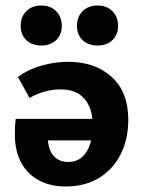

<svg xmlns="http://www.w3.org/2000/svg" viewBox="-20 -662 516 696"><path d="M218 14Q163 14 121.5 -8Q80 -30 57 -72Q34 -114 34 -174Q34 -189 34.5 -202.5Q35 -216 37 -231H153V-171Q153 -123 172.5 -99Q192 -75 227 -75Q258 -75 277.5 -92.5Q297 -110 306.5 -139.5Q316 -169 316 -207Q316 -270 286 -304Q256 -338 200 -338Q171 -338 142 -330Q113 -322 87 -307L45 -383Q75 -405 107 -416.5Q139 -428 170 -433Q201 -438 227 -438Q324 -438 384.5 -383.5Q445 -329 445 -228Q445 -157 417 -102Q389 -47 338 -16.5Q287 14 218 14ZM46 -153V-231H379L363 -153ZM130 -497Q96 -497 75.5 -516.5Q55 -536 55 -568Q55 -601 75.5 -621.5Q96 -642 130 -642Q163 -642 183.5 -621.5Q204 -601 204 -568Q204 -536 183.5 -516.5Q163 -497 130 -497ZM334 -497Q300 -497 279.5 -516.5Q259 -536 259 -568Q259 -601 279.5 -621.5Q300 -642 334 -642Q367 -642 387.5 -621.5Q408 -601 408 -568Q408 -536 387.5 -516.5Q367 -497 334 -497Z"/></svg>

Font: Ysabeau Office ExtraBold
Style: Regular
Weight: 800
Designer: Christian Thalmann (Catharsis Fonts)
Version: Version 2.001;gftools[0.9.30]; featfreeze: tnum,lnum,ss02